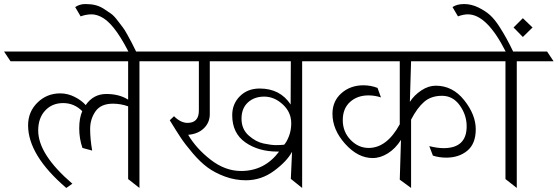

<svg xmlns="http://www.w3.org/2000/svg" viewBox="-72 -930 2759 950"><path d="M336 -198Q320 -244 320 -295Q320 -346 335 -380Q295 -420 240.5 -420Q186 -420 151.5 -383Q117 -346 117 -284Q117 -166 286 -21L256 0Q67 -162 67 -310Q67 -377 113.5 -422.5Q160 -468 226 -468Q263 -468 297.5 -450.5Q332 -433 352 -410Q390 -465 454 -465Q518 -465 562 -437V-627H-20L-52 -675H738L770 -627H618V0L562 -44V-404Q525 -417 487 -417Q427 -417 400.5 -379Q374 -341 374 -292Q374 -243 384 -185Z M300 -895Q322 -910 350.5 -910Q379 -910 400.5 -904.5Q422 -899 441.5 -886.5Q461 -874 476.5 -863Q492 -852 508.5 -830Q525 -808 535 -795.5Q545 -783 559.5 -756Q574 -729 579 -720Q605 -670 611 -652L581 -639Q505 -799 440 -840Q409 -859 381.5 -859Q354 -859 327 -849Z M856 -322Q912 -322 912 -383V-627H698L666 -675H1543L1575 -627H1423V0L1367 -45L1373 -179Q1348 -132 1284.5 -85Q1221 -38 1145 -38Q1091 -38 1041 -56.5Q991 -75 955 -101.5Q919 -128 881.5 -172Q844 -216 821.5 -250Q799 -284 768 -335L789 -355Q822 -322 856 -322ZM966 -365Q966 -324 937 -295.5Q908 -267 859 -263Q899 -195 970.5 -139.5Q1042 -84 1121 -84Q1237 -84 1309 -180Q1305 -180 1301 -180Q1207 -180 1142 -225.5Q1077 -271 1077 -360Q1077 -416 1115 -454Q1153 -492 1213 -492Q1314 -492 1366 -413L1367 -627H966ZM1369 -320Q1369 -375 1327 -413.5Q1285 -452 1235.5 -452Q1186 -452 1154.5 -423Q1123 -394 1123 -342.5Q1123 -291 1158.5 -259.5Q1194 -228 1232 -220Q1270 -212 1293 -212Q1316 -212 1334 -214Q1347 -228 1358 -257Q1369 -286 1369 -320Z M1772 -148Q1699 -148 1636 -218Q1573 -288 1573 -367Q1573 -430 1617.5 -469Q1662 -508 1726 -508Q1763 -508 1796 -495L1813 -448Q1783 -458 1751 -458Q1696 -458 1660 -425.5Q1624 -393 1624 -335.5Q1624 -278 1662.5 -238Q1701 -198 1752 -198Q1842 -198 1906 -315V-627H1503L1471 -675H2349L2381 -627H1962L1956 -426Q1977 -459 2012.5 -482.5Q2048 -506 2084 -506Q2168 -506 2225 -434Q2282 -362 2282 -290.5Q2282 -219 2240.5 -184.5Q2199 -150 2136 -150Q2101 -150 2070 -160L2052 -207Q2092 -197 2123 -197Q2237 -197 2237 -305Q2237 -361 2203 -408.5Q2169 -456 2115 -456Q2061 -456 2026.5 -426Q1992 -396 1962 -338V0L1906 -41L1912 -238Q1885 -195 1847.5 -171.5Q1810 -148 1772 -148Z M2485 -627V0L2429 -44V-627H2278L2246 -675H2430Q2337 -859 2243 -859Q2221 -859 2194 -849L2167 -895Q2189 -910 2224.5 -910Q2260 -910 2295 -893Q2330 -876 2353.5 -854.5Q2377 -833 2401 -795Q2434 -744 2467 -675H2635L2667 -627ZM2469 -794 2515 -840 2563 -794 2515 -747Z"/></svg>

Font: Halant Light
Style: Regular
Weight: 300
Designer: Hitesh Malaviya (Devanagari), Satya Rajpurohit (Latin)
Foundry: Indian Type Foundry
Version: Version 1.101;PS 1.0;hotconv 1.0.78;makeotf.lib2.5.61930; tt